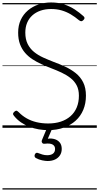

<svg xmlns="http://www.w3.org/2000/svg" viewBox="-20 -1035 804 1555"><path d="M370 19Q332 19 293.5 12.5Q255 6 218.5 -8Q182 -22 150 -44Q118 -66 94 -96Q85 -106 85.5 -113.5Q86 -121 95 -129Q104 -138 111.5 -138.5Q119 -139 132 -126Q160 -97 196 -76.5Q232 -56 276 -45.5Q320 -35 370 -35Q427 -35 472.5 -50Q518 -65 551 -94Q584 -123 601.5 -165Q619 -207 619 -260Q619 -309 601 -343.5Q583 -378 551 -403Q519 -428 478.5 -447Q438 -466 393 -483Q354 -498 315.5 -515.5Q277 -533 243 -555Q209 -577 183 -607Q157 -637 142 -677Q127 -717 127 -771Q127 -829 148 -874Q169 -919 206 -950.5Q243 -982 291 -998.5Q339 -1015 394 -1015Q453 -1015 500.5 -999Q548 -983 586 -958Q624 -933 656 -904Q665 -896 664.5 -888.5Q664 -881 656 -873Q646 -863 638.5 -863Q631 -863 620 -871Q588 -898 553.5 -918.5Q519 -939 480 -950.5Q441 -962 394 -962Q346 -962 307.5 -948.5Q269 -935 241.5 -910Q214 -885 199.5 -850Q185 -815 185 -771Q185 -717 204 -679Q223 -641 255.5 -614.5Q288 -588 330 -569Q372 -550 416 -533Q463 -516 509 -494.5Q555 -473 593 -443Q631 -413 653.5 -368.5Q676 -324 676 -260Q676 -197 654.5 -145.5Q633 -94 592.5 -57.5Q552 -21 495.5 -1Q439 19 370 19ZM365 269Q348 269 321 263.5Q294 258 269 244Q261 238 260 230Q259 222 263 214Q268 205 274.5 203Q281 201 290 205Q305 211 323.5 216.5Q342 222 362 222Q393 222 409.5 209Q426 196 426 171Q426 147 406 135.5Q386 124 344 129Q336 130 330.5 128.5Q325 127 322 122Q317 115 317.5 109Q318 103 322 94L363 -4H407L359 108L343 94Q380 83 411 89Q442 95 461 115.5Q480 136 480 171Q480 201 465.5 223Q451 245 425.5 257Q400 269 365 269ZM0 490H764V500H0ZM0 -20H764V0H0ZM0 -505H764V-500H0ZM0 -1010H764V-1000H0Z"/></svg>

Font: Playwrite ES Guides
Style: Regular
Weight: 400
Designer: Veronika Burian, José Scaglione
Foundry: TypeTogether
Version: Version 1.003